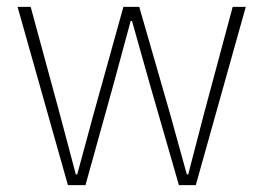

<svg xmlns="http://www.w3.org/2000/svg" viewBox="-20 -537 764 557"><path d="M31 -517H69L153 -208L200 -31H204L252 -208L338 -517H384L473 -208L522 -31H526L572 -208L655 -517H693L548 0H499L414 -295L363 -476H359L310 -295L228 0H177Z"/></svg>

Font: Mona Sans VF XLt
Style: Regular
Weight: 200
Designer: Deni Anggara
Foundry: GitHub
Version: Version 2.000;Glyphs 3.2.3 (3260)